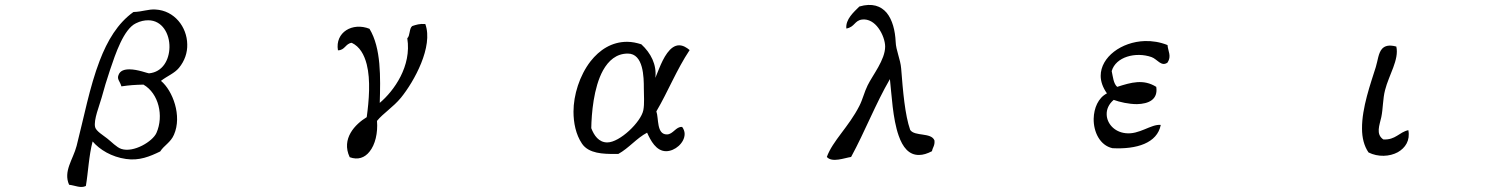

<svg xmlns="http://www.w3.org/2000/svg" viewBox="-20 -655 6040 767"><path d="M728 -478C727 -547 677 -613 601 -617C573 -619 549 -608 513 -607C450 -562 409 -493 378 -412C338 -308 315 -185 286 -72C272 -18 232 29 256 83C281 86 302 98 323 88C332 36 335 -34 350 -90C378 -57 426 -28 483 -20C536 -12 579 -30 620 -50C635 -74 662 -86 675 -117C708 -192 670 -293 623 -332C649 -352 677 -362 695 -384C718 -412 729 -445 728 -478ZM657 -466C656 -416 630 -367 575 -362C570 -362 530 -378 497 -378C477 -378 459 -373 453 -354C447 -338 459 -331 465 -310C500 -315 517 -316 553 -317C614 -282 635 -192 605 -124C590 -90 514 -44 465 -60C446 -66 425 -89 408 -102C393 -114 364 -131 360 -147C353 -176 378 -235 386 -265C395 -299 407 -338 420 -377C441 -439 474 -539 523 -562C541 -571 557 -574 572 -574C628 -574 658 -520 657 -466Z M1679 -559C1657 -561 1642 -556 1627 -551C1614 -542 1619 -513 1607 -502C1625 -391 1554 -292 1497 -244C1500 -345 1503 -463 1456 -540C1388 -567 1318 -526 1330 -454C1358 -454 1360 -481 1385 -484C1417 -469 1435 -437 1445 -398C1461 -335 1454 -253 1445 -187C1399 -159 1342 -101 1377 -27C1410 -15 1437 -25 1456 -49C1479 -77 1490 -124 1486 -172C1510 -202 1551 -227 1582 -265C1634 -329 1712 -469 1679 -559Z M2735 -455C2723 -465 2709 -474 2693 -474C2656 -474 2630 -423 2613 -381C2607 -367 2598 -344 2598 -344C2604 -397 2580 -443 2542 -478C2523 -484 2505 -488 2485 -488C2424 -488 2375 -456 2339 -410C2295 -353 2271 -275 2271 -209C2271 -165 2280 -118 2305 -81C2332 -41 2391 -40 2434 -40H2450C2492 -63 2523 -103 2565 -125C2579 -94 2601 -51 2641 -51C2676 -51 2715 -84 2715 -120C2715 -130 2711 -140 2705 -148C2680 -150 2669 -118 2644 -118C2602 -118 2612 -183 2602 -210C2649 -290 2683 -377 2735 -455ZM2552 -302C2552 -275 2555 -241 2550 -215C2541 -168 2456 -86 2406 -86C2372 -86 2353 -114 2342 -143C2343 -200 2351 -305 2389 -374C2411 -413 2442 -441 2488 -441C2551 -441 2552 -346 2552 -302Z M3713 -94C3700 -127 3634 -109 3616 -136C3595 -196 3587 -291 3580 -381C3577 -419 3559 -454 3558 -488C3556 -533 3545 -576 3522 -604C3499 -631 3464 -644 3413 -629C3391 -607 3357 -578 3361 -541C3395 -547 3393 -573 3424 -577C3450 -580 3473 -565 3489 -543C3506 -520 3516 -490 3516 -469C3516 -416 3466 -355 3446 -314C3433 -288 3426 -257 3413 -232C3371 -149 3306 -92 3283 -28C3304 -4 3353 -24 3380 -28C3435 -129 3478 -241 3535 -339C3542 -277 3546 -181 3570 -113C3586 -67 3611 -35 3652 -36C3667 -36 3684 -41 3703 -51C3706 -67 3715 -73 3713 -94Z M4644 -405C4661 -431 4646 -450 4644 -475C4614 -487 4583 -492 4553 -491C4460 -488 4377 -427 4377 -352C4377 -330 4385 -306 4402 -282C4367 -264 4350 -223 4349 -181C4348 -128 4374 -74 4424 -63C4520 -58 4603 -83 4617 -156C4578 -160 4531 -116 4476 -123C4431 -128 4402 -162 4401 -197C4400 -218 4409 -239 4429 -256C4454 -247 4489 -239 4522 -239C4568 -240 4607 -257 4599 -308C4548 -340 4499 -326 4443 -308C4428 -321 4426 -348 4421 -371C4437 -428 4517 -449 4580 -427C4603 -419 4619 -387 4644 -405Z M5606 -135C5569 -127 5555 -95 5506 -98C5475 -119 5491 -155 5498 -187C5505 -220 5504 -261 5513 -295C5528 -355 5570 -417 5558 -469C5529 -477 5512 -472 5501 -460C5486 -443 5484 -413 5476 -387C5456 -323 5420 -224 5421 -141C5421 -105 5429 -72 5447 -46C5485 -27 5531 -29 5564 -47C5594 -64 5614 -94 5606 -135Z"/></svg>

Font: Yuji Syuku Std R
Style: Regular
Weight: 400
Designer: Kataoka Yuji
Foundry: Kinuta Font Factory
Version: Version 3.000;hotconv 1.0.111;makeotfexe 2.5.65597